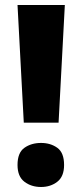

<svg xmlns="http://www.w3.org/2000/svg" viewBox="-20 -734 328 767"><path d="M214 -244H75L50 -714H239ZM50 -75Q50 -124 77.5 -143.5Q105 -163 144 -163Q182 -163 209 -143.5Q236 -124 236 -75Q236 -29 209 -8Q182 13 144 13Q105 13 77.5 -8Q50 -29 50 -75Z"/></svg>

Font: Noto Sans Thai ExtraBold
Style: Regular
Weight: 800
Version: Version 2.001